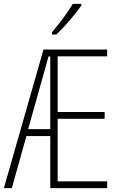

<svg xmlns="http://www.w3.org/2000/svg" viewBox="-20 -969 619 989"><path d="M399 -941V-949H355C324 -898 292 -856 248 -803V-791H270C310 -828 367 -894 399 -941ZM532 0V-35H277V-357H519V-392H277V-679H532V-714H204L0 0H41L116 -268H239V0ZM125 -304 230 -678H239V-304Z"/></svg>

Font: Noto Sans ExtraCondensed ExtraLight
Style: Regular
Weight: 200
Width: 2
Designer: Monotype Design Team
Foundry: Monotype Imaging Inc.
Version: Version 2.013